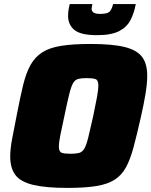

<svg xmlns="http://www.w3.org/2000/svg" viewBox="-20 -911 740 939"><path d="M310 8Q203 8 141.5 -7Q80 -22 55 -55.5Q30 -89 30 -146Q30 -184 40 -235.5Q50 -287 63 -354Q79 -437 93.5 -496.5Q108 -556 130 -594.5Q152 -633 187.5 -655.5Q223 -678 280 -687Q337 -696 423 -696Q530 -696 590 -681Q650 -666 675 -632.5Q700 -599 700 -541Q700 -502 691.5 -451Q683 -400 668 -334Q649 -250 633 -190.5Q617 -131 596 -92.5Q575 -54 540.5 -32Q506 -10 450.5 -1Q395 8 310 8ZM325 -159Q351 -159 366.5 -163Q382 -167 392 -183.5Q402 -200 411.5 -238Q421 -276 436 -344Q448 -401 454.5 -437Q461 -473 461 -492Q461 -519 447.5 -524Q434 -529 404 -529Q378 -529 362.5 -525Q347 -521 337.5 -504.5Q328 -488 318.5 -450Q309 -412 295 -344Q282 -285 275 -249.5Q268 -214 268 -194Q268 -169 281.5 -164Q295 -159 325 -159ZM454 -739Q375 -739 344 -764.5Q313 -790 313 -833Q313 -847 315 -861Q317 -875 321 -891H432Q431 -885 429.5 -879Q428 -873 428 -868Q428 -857 437 -850Q446 -843 471 -843Q509 -843 519 -857.5Q529 -872 533 -891H644Q636 -847 618 -812.5Q600 -778 562 -758.5Q524 -739 454 -739Z"/></svg>

Font: Saira Black
Style: Italic
Weight: 900
Italic angle: -12°
Designer: Hector Gatti with collaboration of the Omnibus-Type team
Foundry: Omnibus-Type
Version: Version 1.100; ttfautohint (v1.8.3)